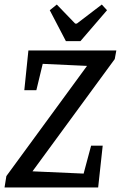

<svg xmlns="http://www.w3.org/2000/svg" viewBox="-22 -825 532 845"><path d="M121 -71 346 -61 379 -184H430L410 0H-2L6 -50L361 -535L166 -544L138 -428H85L103 -603H490L483 -565ZM197 -780 228 -805 309 -721H316L426 -805L449 -780L332 -644H268Z"/></svg>

Font: Grenze
Style: Italic
Weight: 400
Italic angle: -10°
Designer: Renata Polastri
Foundry: Omnibus-Type
Version: Version 1.002; ttfautohint (v1.8)